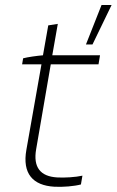

<svg xmlns="http://www.w3.org/2000/svg" viewBox="-20 -740 464 764"><path d="M196 3C230 5 276 1 302 -6L308 -41C282 -35 235 -32 207 -34C141 -38 111 -74 124 -147L182 -484H372L378 -520H188L210 -645L172 -639L151 -520C127 -518 91 -513 72 -508L68 -484H145L85 -144C68 -49 111 -2 196 3ZM322 -563H348L424 -720H384Z"/></svg>

Font: Fixel Display ExtraLight
Style: Italic
Weight: 200
Italic angle: -10°
Designer: AlfaBravo + MacPaw
Foundry: Kyrylo Tkachov, Marchela Mozhyna, Serhii Makarenko, Maria Weinstein, Zakhar Kryvoshyya
Version: Version 1.210;Glyphs 3.2 (3217)